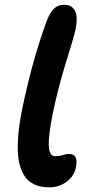

<svg xmlns="http://www.w3.org/2000/svg" viewBox="-20 -780 385 811"><path d="M189.9 11.2Q170.9 11.2 155 8.5Q139.2 5.9 121.6 -2.9Q104 -11.7 91.6 -25.9Q79.1 -40 69.3 -65.2Q59.6 -90.3 56.4 -124Q53.2 -157.7 57.1 -207Q61 -256.3 73.2 -316.9Q116.2 -525.9 178.2 -693.8Q192.4 -729.5 209.2 -744.6Q226.1 -759.8 251 -759.8Q283.7 -759.8 296.9 -733.9Q310.1 -708 298.8 -654.8Q293.5 -628.9 258.8 -516.8Q224.1 -404.8 202.1 -296.9Q193.4 -252.9 189.5 -220.7Q185.5 -188.5 185.8 -169.4Q186 -150.4 190.2 -139.2Q194.3 -127.9 200.2 -124Q206.1 -120.1 214.8 -120.1Q229.5 -120.1 246.3 -125Q263.2 -129.9 270 -129.9Q312.5 -129.9 300.8 -74.2Q293.5 -36.1 261.7 -12.5Q230 11.2 189.9 11.2Z"/></svg>

Font: Shantell Sans Normal
Style: Italic
Weight: 600
Italic angle: -11.31°
Designer: Stephen Nixon, Anya Danilova, Shantell Martin
Foundry: Arrow Type
Version: Version 1.006;[559af2be0]